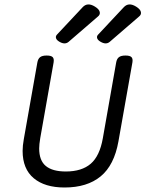

<svg xmlns="http://www.w3.org/2000/svg" viewBox="-20 -835 656 866"><path d="M545.4 -584.5Q525.9 -584.5 516.4 -577.1Q506.8 -569.8 503.9 -552.7L443.8 -211.4Q429.7 -131.3 389.2 -96.4Q348.6 -61.5 276.9 -61.5Q216.8 -61.5 186.8 -86.2Q156.7 -110.8 156.7 -165.5Q156.7 -183.1 161.6 -212.4L221.7 -552.7Q224.6 -569.8 217.8 -577.1Q210.9 -584.5 190.9 -584.5H189.9Q170.4 -584.5 160.9 -577.1Q151.4 -569.8 148.4 -552.7L87.4 -207.5Q82 -177.7 82 -154.3Q82 -73.2 132.1 -31.2Q182.1 10.7 271 10.7Q373 10.7 434.1 -39.6Q495.1 -89.8 514.2 -197.3L577.1 -552.7Q580.1 -569.8 573.2 -577.1Q566.4 -584.5 546.4 -584.5ZM352.5 -802.2 236.8 -678.7Q230 -671.4 232.7 -662.8Q235.4 -654.3 246.6 -647.5Q272 -631.8 289.1 -646L420.9 -759.8Q432.6 -768.6 429.9 -781Q427.2 -793.5 408.2 -805.2Q374.5 -826.2 352.5 -802.2ZM538.1 -802.2 422.4 -678.7Q415.5 -671.4 418.2 -662.8Q420.9 -654.3 432.1 -647.5Q457.5 -631.8 474.6 -646L606.4 -759.8Q618.2 -768.6 615.5 -781Q612.8 -793.5 593.8 -805.2Q560.1 -826.2 538.1 -802.2Z"/></svg>

Font: Courier Prime Sans
Style: Regular
Weight: 300
Italic angle: -10°
Designer: Alan Dague-Greene
Foundry: Quote-Unquote Apps
Version: Version 3.23